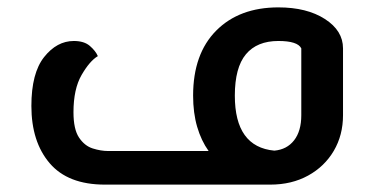

<svg xmlns="http://www.w3.org/2000/svg" viewBox="-20 -500 1014 520"><path d="M264 0Q164 0 114.5 -58Q65 -116 65 -213Q65 -302 99.5 -345.5Q134 -389 180 -389Q208 -389 223.5 -375.5Q239 -362 245 -348Q223 -335 201 -297Q179 -259 179 -196Q179 -150 194 -127.5Q209 -105 231 -98Q253 -91 273 -91H545Q525 -119 514 -156.5Q503 -194 503 -241Q503 -354 565.5 -417Q628 -480 734 -480Q811 -480 860 -448.5Q909 -417 909 -369V-188Q909 -134 884 -91.5Q859 -49 814.5 -24.5Q770 0 712 0ZM616 -241Q616 -102 723 -92Q757 -95 776.5 -120Q796 -145 796 -188V-369Q786 -389 734 -389Q676 -389 646 -353Q616 -317 616 -241Z"/></svg>

Font: El Messiri SemiBold
Style: Regular
Weight: 600
Designer: Mohamed Gaber
Foundry: Kief Type Foundry
Version: Version 2.020; ttfautohint (v1.8.3)